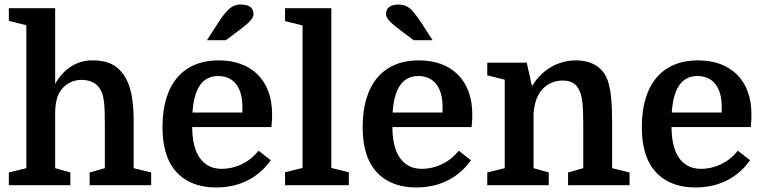

<svg xmlns="http://www.w3.org/2000/svg" viewBox="-20 -816 3366 846"><path d="M375 -56V0H646V-56L569 -75V-281C569 -396 550 -463 509 -506C480 -537 442 -550 385 -550C317 -550 258 -510 223 -446V-780H19V-724L96 -705V-75L19 -56V0H290V-56L223 -75V-316C223 -361 232 -393 243 -410C263 -445 301 -464 338 -464C381 -464 410 -448 426 -415C438 -390 442 -355 442 -268V-75Z M975 -639 1013 -667C1077 -714 1097 -734 1097 -754C1097 -777 1084 -796 1041 -796C1004 -796 982 -778 941 -715L892 -639ZM1176 -256C1179 -287 1179 -296 1179 -311C1179 -386 1158 -444 1116 -487C1073 -529 1016 -550 943 -550C786 -550 696 -444 696 -257C696 -198 705 -147 725 -106C762 -30 835 10 932 10C1048 10 1126 -43 1173 -110L1119 -152C1078 -99 1016 -72 957 -72C904 -72 868 -98 847 -143C834 -173 827 -211 827 -256ZM941 -481C1008 -481 1048 -433 1048 -346V-320H828C835 -427 872 -481 941 -481Z M1236 -57V0H1517V-57L1440 -76V-780H1236V-723L1313 -704V-76Z M1837 -715C1816 -746 1799 -768 1786 -779C1773 -790 1756 -796 1737 -796C1694 -796 1681 -777 1681 -754C1681 -734 1701 -714 1765 -667L1803 -639H1886ZM2058 -256C2061 -287 2061 -296 2061 -311C2061 -386 2040 -444 1998 -487C1955 -529 1898 -550 1825 -550C1668 -550 1578 -444 1578 -257C1578 -198 1587 -147 1607 -106C1644 -30 1717 10 1814 10C1930 10 2008 -43 2055 -110L2001 -152C1960 -99 1898 -72 1839 -72C1786 -72 1750 -98 1729 -143C1716 -173 1709 -211 1709 -256ZM1823 -481C1890 -481 1930 -433 1930 -346V-320H1710C1717 -427 1754 -481 1823 -481Z M2127 -56V0H2398V-56L2331 -75V-312C2334 -365 2349 -404 2376 -429C2399 -450 2426 -461 2459 -461C2494 -461 2519 -450 2534 -415C2546 -388 2550 -348 2550 -268V-75L2483 -56V0H2754V-56L2677 -75V-281C2677 -396 2667 -459 2640 -496C2613 -532 2572 -550 2517 -550C2440 -550 2367 -508 2327 -440H2323L2301 -540H2127V-484L2204 -465V-75Z M3288 -256C3291 -287 3291 -296 3291 -311C3291 -386 3270 -444 3228 -487C3185 -529 3128 -550 3055 -550C2898 -550 2808 -444 2808 -257C2808 -198 2817 -147 2837 -106C2874 -30 2947 10 3044 10C3160 10 3238 -43 3285 -110L3231 -152C3190 -99 3128 -72 3069 -72C3016 -72 2980 -98 2959 -143C2946 -173 2939 -211 2939 -256ZM3053 -481C3120 -481 3160 -433 3160 -346V-320H2940C2947 -427 2984 -481 3053 -481Z"/></svg>

Font: Domine
Style: Bold
Weight: 700
Designer: Pablo Impallari, Rodrigo Fuenzalida, Brenda Gallo
Foundry: Pablo Impallari, Rodrigo Fuenzalida, Brenda Gallo
Version: Version 2.000